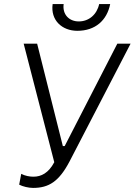

<svg xmlns="http://www.w3.org/2000/svg" viewBox="-20 -914 660 941"><path d="M142 7C219 7 269 -24 321 -123L620 -700H555L297 -198H288L162 -700H96L246 -119C218 -66 182 -48 144 -48C125 -48 103 -52 84 -62L74 -9C91 0 120 7 142 7ZM359 -763C447 -763 504 -814 520 -894H466C455 -843 416 -809 366 -809C318 -809 285 -844 292 -894H238C227 -815 284 -763 359 -763Z"/></svg>

Font: Fixel Text 20240404 Light
Style: Italic
Weight: 300
Width: 4
Italic angle: -10°
Designer: AlfaBravo + MacPaw
Foundry: Kyrylo Tkachov, Marchela Mozhyna, Serhii Makarenko, Maria Weinstein, Zakhar Kryvoshyya
Version: Version 1.211;Glyphs 3.2 (3225)